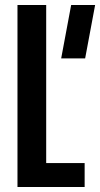

<svg xmlns="http://www.w3.org/2000/svg" viewBox="-20 -749 401 769"><path d="M225 -515 265 -729H361L321 -515ZM50 0V-729H165V-96H319V0Z"/></svg>

Font: Hubot Sans Condensed SemiBold
Style: Regular
Weight: 600
Width: 3
Designer: Deni Anggara
Foundry: GitHub, Inc., Subsidiary of Microsoft Corporation
Version: Version 2.000